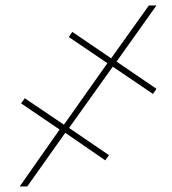

<svg xmlns="http://www.w3.org/2000/svg" viewBox="-20 -675 623 695"><path d="M388.2 -433.6 230 -211.9 374.5 -113.3 360.8 -94.7 216.3 -194.3 78.6 0H51.3L195.8 -206.1L56.2 -300.8L69.8 -319.3L211.4 -223.6L368.7 -446.3L229 -541L241.7 -559.6L382.3 -463.9L519 -655.3H546.4L401.9 -452.1L546.4 -353.5L533.7 -335Z"/></svg>

Font: Inter 16pt Thin
Style: Italic
Weight: 250
Italic angle: -9.3988°
Version: Version 4.001;git-66647c0bb